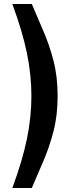

<svg xmlns="http://www.w3.org/2000/svg" viewBox="-20 -810 363 966"><path d="M270 -327Q270 -230 249 -149Q228 -68 197.5 2Q167 72 140 136H42Q93 -2 115.5 -111.5Q138 -221 138 -327Q138 -433 115.5 -542.5Q93 -652 42 -790H140Q167 -725 197.5 -655.5Q228 -586 249 -505Q270 -424 270 -327Z"/></svg>

Font: BDO Grotesk DemiBold
Style: Regular
Weight: 600
Designer: Deni Anggara
Foundry: Lokal Container
Version: Version 2.000